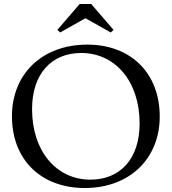

<svg xmlns="http://www.w3.org/2000/svg" viewBox="-20 -934 862 964"><path d="M282 -771 408 -842H410L536 -771L550 -784L438 -914H380L268 -784ZM406 10C629 10 782 -136 782 -349C782 -567 637 -710 418 -710C193 -710 40 -564 40 -350C40 -133 185 10 406 10ZM434 -32C264 -32 141 -174 141 -386C141 -563 238 -668 388 -668C558 -668 681 -526 681 -314C681 -137 584 -32 434 -32Z"/></svg>

Font: Hedvig Letters Serif 24pt
Style: Regular
Weight: 400
Designer: Alexander Örn & Tor Weibull
Foundry: Kanon Foundry
Version: Version 1.000